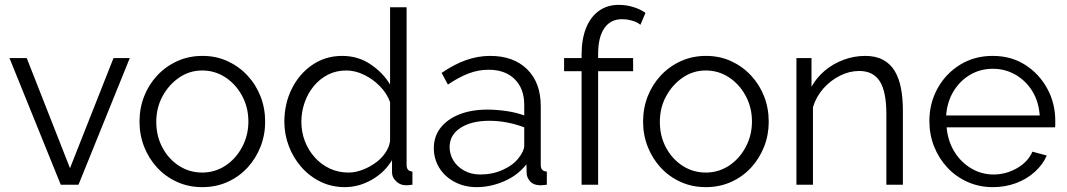

<svg xmlns="http://www.w3.org/2000/svg" viewBox="-20 -760 4392 790"><path d="M230 0 19 -521H90L268 -68L447 -521H514L303 0Z M812 10Q756 10 708.5 -11.5Q661 -33 626.5 -70.5Q592 -108 573 -156.5Q554 -205 554 -259Q554 -315 573 -363.5Q592 -412 627 -449.5Q662 -487 709.5 -508.5Q757 -530 813 -530Q869 -530 916 -508.5Q963 -487 998 -449.5Q1033 -412 1052 -363.5Q1071 -315 1071 -259Q1071 -205 1052 -156.5Q1033 -108 998.5 -70.5Q964 -33 916.5 -11.5Q869 10 812 10ZM623 -258Q623 -200 648.5 -152.5Q674 -105 717 -77.5Q760 -50 812 -50Q864 -50 907 -78Q950 -106 976 -154.5Q1002 -203 1002 -260Q1002 -318 976 -366Q950 -414 907 -442Q864 -470 812 -470Q760 -470 717.5 -441Q675 -412 649 -364.5Q623 -317 623 -258Z M1150 -259Q1150 -333 1180.5 -394.5Q1211 -456 1265 -493Q1319 -530 1388 -530Q1453 -530 1504.5 -495.5Q1556 -461 1585 -412V-730H1653V-82Q1653 -68 1659 -61.5Q1665 -55 1677 -54V0Q1657 3 1646 2Q1625 1 1609 -15Q1593 -31 1593 -50V-101Q1562 -50 1509 -20Q1456 10 1399 10Q1345 10 1299.5 -12Q1254 -34 1220.5 -72Q1187 -110 1168.5 -158.5Q1150 -207 1150 -259ZM1585 -179V-340Q1572 -376 1543 -405.5Q1514 -435 1477.5 -452.5Q1441 -470 1405 -470Q1363 -470 1329 -452.5Q1295 -435 1270.5 -405Q1246 -375 1233 -337Q1220 -299 1220 -259Q1220 -217 1234.5 -179Q1249 -141 1276 -111.5Q1303 -82 1338 -66Q1373 -50 1414 -50Q1440 -50 1468 -60Q1496 -70 1521.5 -87.5Q1547 -105 1564 -129Q1581 -153 1585 -179Z M1765 -150Q1765 -199 1793 -234.5Q1821 -270 1870.5 -289.5Q1920 -309 1985 -309Q2023 -309 2064 -303Q2105 -297 2137 -285V-329Q2137 -395 2098 -434Q2059 -473 1990 -473Q1948 -473 1907.5 -457.5Q1867 -442 1823 -412L1797 -460Q1848 -495 1897 -512.5Q1946 -530 1997 -530Q2093 -530 2149 -475Q2205 -420 2205 -323V-82Q2205 -68 2211 -61.5Q2217 -55 2230 -54V0Q2219 1 2211 2Q2203 3 2199 2Q2174 1 2161 -14Q2148 -29 2147 -46L2146 -84Q2111 -39 2055 -14.5Q1999 10 1941 10Q1891 10 1850.5 -11.5Q1810 -33 1787.5 -69.5Q1765 -106 1765 -150ZM2114 -110Q2125 -124 2131 -137Q2137 -150 2137 -160V-236Q2103 -249 2066.5 -256Q2030 -263 1993 -263Q1920 -263 1875 -234Q1830 -205 1830 -155Q1830 -126 1845 -100.5Q1860 -75 1889 -58.5Q1918 -42 1957 -42Q2006 -42 2048.5 -61Q2091 -80 2114 -110Z M2373 0V-467H2301V-521H2373V-535Q2373 -599 2391.5 -645Q2410 -691 2444.5 -715.5Q2479 -740 2526 -740Q2557 -740 2586 -731Q2615 -722 2636 -707L2615 -658Q2602 -669 2581 -675Q2560 -681 2539 -681Q2492 -681 2466.5 -644Q2441 -607 2441 -537V-521H2585V-467H2441V0Z M2884 10Q2828 10 2780.5 -11.5Q2733 -33 2698.5 -70.5Q2664 -108 2645 -156.5Q2626 -205 2626 -259Q2626 -315 2645 -363.5Q2664 -412 2699 -449.5Q2734 -487 2781.5 -508.5Q2829 -530 2885 -530Q2941 -530 2988 -508.5Q3035 -487 3070 -449.5Q3105 -412 3124 -363.5Q3143 -315 3143 -259Q3143 -205 3124 -156.5Q3105 -108 3070.5 -70.5Q3036 -33 2988.5 -11.5Q2941 10 2884 10ZM2695 -258Q2695 -200 2720.5 -152.5Q2746 -105 2789 -77.5Q2832 -50 2884 -50Q2936 -50 2979 -78Q3022 -106 3048 -154.5Q3074 -203 3074 -260Q3074 -318 3048 -366Q3022 -414 2979 -442Q2936 -470 2884 -470Q2832 -470 2789.5 -441Q2747 -412 2721 -364.5Q2695 -317 2695 -258Z M3695 0H3627V-291Q3627 -383 3600 -425.5Q3573 -468 3515 -468Q3475 -468 3436 -448.5Q3397 -429 3367.5 -395.5Q3338 -362 3325 -319V0H3257V-521H3319V-403Q3340 -441 3374 -469.5Q3408 -498 3451 -514Q3494 -530 3540 -530Q3583 -530 3613 -514Q3643 -498 3661 -468.5Q3679 -439 3687 -397.5Q3695 -356 3695 -305Z M4065 10Q4009 10 3961 -11.5Q3913 -33 3878 -70.5Q3843 -108 3823.5 -157Q3804 -206 3804 -262Q3804 -335 3837.5 -396Q3871 -457 3930 -493.5Q3989 -530 4064 -530Q4141 -530 4198.5 -493Q4256 -456 4289 -395.5Q4322 -335 4322 -263Q4322 -255 4322 -247.5Q4322 -240 4321 -236H3875Q3880 -180 3906.5 -136.5Q3933 -93 3975.5 -67.5Q4018 -42 4068 -42Q4119 -42 4164.5 -68Q4210 -94 4228 -136L4287 -120Q4271 -83 4238 -53Q4205 -23 4160.5 -6.5Q4116 10 4065 10ZM3873 -285H4258Q4254 -342 4227.5 -385Q4201 -428 4158.5 -452.5Q4116 -477 4065 -477Q4014 -477 3972 -452.5Q3930 -428 3903.5 -384.5Q3877 -341 3873 -285Z"/></svg>

Font: Raleway Thin
Style: Regular
Weight: 400
Version: Version 4.026